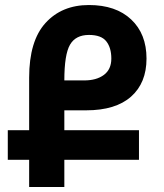

<svg xmlns="http://www.w3.org/2000/svg" viewBox="-20 -744 651 764"><path d="M96 0V-108H11V-226H96V-435Q96 -581 161 -652.5Q226 -724 334 -724Q441 -724 502 -666.5Q563 -609 563 -511Q563 -414 501.5 -359.5Q440 -305 323 -305H236V-226H533V-108H236V0ZM236 -424H315Q364 -424 393.5 -446Q423 -468 423 -511Q423 -554 403 -579.5Q383 -605 334 -605Q281 -605 258.5 -566Q236 -527 236 -424Z"/></svg>

Font: Noto Sans Armenian SemiCondensed
Style: Bold
Weight: 700
Width: 4
Designer: Monotype Design Team
Foundry: Monotype Imaging Inc.
Version: Version 2.008; ttfautohint (v1.8.4.7-5d5b)